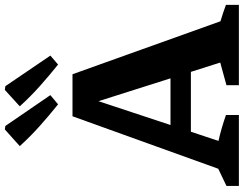

<svg xmlns="http://www.w3.org/2000/svg" viewBox="-124 -856 981 772"><g transform="rotate(-90 366.0 -470.5)"><path d="M666 -74Q683 -69 699.5 -63.5Q716 -58 732 -52V0H409V-50L500 -75L327 -620H363L185 -82Q212 -76 237.5 -68.5Q263 -61 289 -52V0H4V-50L73 -83L284 -669H453ZM175 -193V-275H553V-193ZM332 -727Q287 -763 244.5 -801Q202 -839 164 -881L231 -941L245 -939L369 -758ZM492 -727Q447 -763 404.5 -801Q362 -839 324 -881L390 -941L405 -939L528 -758Z"/></g></svg>

Font: Piazzolla Thin ExtraBold
Style: Regular
Weight: 800
Version: Version 2.005